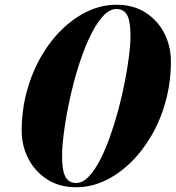

<svg xmlns="http://www.w3.org/2000/svg" viewBox="-20 -780 741 810"><path d="M301.5 10Q230 10 178.5 -23.5Q127 -57 99.2 -111.2Q71.5 -165.5 71.5 -228.5Q71.5 -315 93 -394.2Q114.5 -473.5 152.8 -540.2Q191 -607 241.8 -656.2Q292.5 -705.5 351 -732.8Q409.5 -760 471.5 -760Q542.5 -760 594.2 -726.8Q646 -693.5 673.5 -639Q701 -584.5 701 -521.5Q701 -435 679.8 -355.8Q658.5 -276.5 620 -209.8Q581.5 -143 530.8 -93.8Q480 -44.5 421.5 -17.2Q363 10 301.5 10ZM301.5 -8Q328 -8 353 -33.5Q378 -59 401 -103Q424 -147 443.8 -202.5Q463.5 -258 479.5 -318Q495.5 -378 506.8 -436Q518 -494 524.2 -543.2Q530.5 -592.5 530.5 -625.5Q530.5 -651 528.2 -672.2Q526 -693.5 519.8 -709Q513.5 -724.5 501.8 -733.2Q490 -742 471.5 -742Q444.5 -742 419.5 -717Q394.5 -692 371.5 -649.2Q348.5 -606.5 328.8 -552.2Q309 -498 293 -438.5Q277 -379 265.8 -320.5Q254.5 -262 248.2 -211.2Q242 -160.5 242 -124.5Q242 -99 244.2 -77.8Q246.5 -56.5 252.8 -41Q259 -25.5 270.8 -16.8Q282.5 -8 301.5 -8Z"/></svg>

Font: Bodoni Moda 11pt ExtraBold
Style: Italic
Weight: 800
Italic angle: -13°
Version: Version 2.004